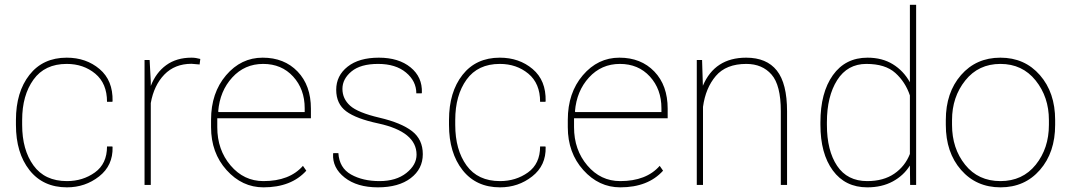

<svg xmlns="http://www.w3.org/2000/svg" viewBox="-20 -782 4525 812"><path d="M263.2 -16.1Q330.1 -16.1 381.3 -52.7Q432.6 -89.4 432.6 -162.6H455.1L456.1 -159.7Q458 -82 399.2 -35.9Q340.3 10.3 263.2 10.3Q162.1 10.3 104.7 -62.5Q47.4 -135.3 47.4 -253.9V-274.4Q47.4 -392.6 104.5 -465.3Q161.6 -538.1 262.2 -538.1Q344.2 -538.1 401.1 -490Q458 -441.9 456.1 -354.5L455.1 -351.6H432.6Q432.6 -429.2 382.8 -470.5Q333 -511.7 262.2 -511.7Q169.4 -511.7 121.6 -445.3Q73.7 -378.9 73.7 -274.4V-253.9Q73.7 -148.4 121.6 -82.3Q169.4 -16.1 263.2 -16.1Z M617.7 0H591.3V-528.3H612.8L617.7 -436.5V-418.5Q639.6 -475.1 683.1 -506.6Q726.6 -538.1 790 -538.1Q808.1 -538.1 827.1 -532.7L824.2 -509.3L790 -512.2Q719.2 -512.2 675 -466.6Q630.9 -420.9 617.7 -346.2Z M902.8 -311 904.3 -308.1H1268.6V-324.2Q1268.6 -404.8 1219.7 -458.3Q1170.9 -511.7 1092.8 -511.7Q1014.6 -511.7 962.2 -454.3Q909.7 -397 902.8 -311ZM872.6 -244.1V-275.4Q872.6 -389.2 936 -463.6Q999.5 -538.1 1090.8 -538.1Q1182.1 -538.1 1238.5 -479.5Q1294.9 -420.9 1294.9 -322.3V-281.7H898.9V-244.1Q898.9 -148.4 955.1 -82.3Q1011.2 -16.1 1094.2 -16.1Q1204.6 -16.1 1261.2 -80.6L1275.4 -60.1Q1211.9 10.3 1094.2 10.3Q1003.9 10.3 938.2 -62.7Q872.6 -135.7 872.6 -244.1Z M1741.7 -127.9Q1741.7 -224.6 1580.6 -259.8Q1486.3 -279.8 1444.1 -311.3Q1401.9 -342.8 1401.9 -402.3Q1401.9 -461.9 1450 -500Q1498 -538.1 1582 -538.1Q1666 -538.1 1716.3 -497.1Q1766.6 -456.1 1764.2 -390.1L1763.2 -387.2H1740.7Q1740.7 -439 1697 -475.3Q1653.3 -511.7 1579.1 -511.7Q1504.9 -511.7 1466.6 -480Q1428.2 -448.2 1428.2 -406.2Q1428.2 -364.3 1460.7 -335Q1493.2 -305.7 1585 -284.2Q1676.8 -262.7 1722.4 -227.5Q1768.1 -192.4 1768.1 -129.9Q1768.1 -67.4 1717 -28.6Q1666 10.3 1578.1 10.3Q1490.2 10.3 1437.7 -31Q1385.3 -72.3 1388.7 -131.3L1389.6 -134.3H1411.1Q1415 -71.8 1464.8 -43.9Q1514.6 -16.1 1585 -16.1Q1655.3 -16.1 1698.5 -50.3Q1741.7 -84.5 1741.7 -127.9Z M2094.7 -16.1Q2161.6 -16.1 2212.9 -52.7Q2264.2 -89.4 2264.2 -162.6H2286.6L2287.6 -159.7Q2289.6 -82 2230.7 -35.9Q2171.9 10.3 2094.7 10.3Q1993.7 10.3 1936.3 -62.5Q1878.9 -135.3 1878.9 -253.9V-274.4Q1878.9 -392.6 1936 -465.3Q1993.2 -538.1 2093.8 -538.1Q2175.8 -538.1 2232.7 -490Q2289.6 -441.9 2287.6 -354.5L2286.6 -351.6H2264.2Q2264.2 -429.2 2214.4 -470.5Q2164.6 -511.7 2093.8 -511.7Q2001 -511.7 1953.1 -445.3Q1905.3 -378.9 1905.3 -274.4V-253.9Q1905.3 -148.4 1953.1 -82.3Q2001 -16.1 2094.7 -16.1Z M2411.6 -311 2413.1 -308.1H2777.3V-324.2Q2777.3 -404.8 2728.5 -458.3Q2679.7 -511.7 2601.6 -511.7Q2523.4 -511.7 2470.9 -454.3Q2418.5 -397 2411.6 -311ZM2381.3 -244.1V-275.4Q2381.3 -389.2 2444.8 -463.6Q2508.3 -538.1 2599.6 -538.1Q2690.9 -538.1 2747.3 -479.5Q2803.7 -420.9 2803.7 -322.3V-281.7H2407.7V-244.1Q2407.7 -148.4 2463.9 -82.3Q2520 -16.1 2603 -16.1Q2713.4 -16.1 2770 -80.6L2784.2 -60.1Q2720.7 10.3 2603 10.3Q2512.7 10.3 2447 -62.7Q2381.3 -135.7 2381.3 -244.1Z M3135.7 -538.1Q3222.2 -538.1 3265.4 -483.6Q3308.6 -429.2 3308.6 -311V0H3282.2V-312Q3282.2 -421.9 3242.9 -466.8Q3203.6 -511.7 3136.2 -511.7Q3050.8 -511.7 3007.3 -460.7Q2963.9 -409.7 2953.1 -330.1V0H2926.8V-528.3H2949.2L2952.6 -419.4Q3002.9 -538.1 3135.7 -538.1Z M3477.1 -254.4Q3477.1 -145 3520.3 -80.6Q3563.5 -16.1 3647.5 -16.1Q3716.3 -16.1 3762 -47.4Q3807.6 -78.6 3828.1 -130.9V-378.4Q3809.1 -435.1 3766.6 -473.4Q3724.1 -511.7 3644 -511.7Q3564 -511.7 3520.5 -443.1Q3477.1 -374.5 3477.1 -264.6ZM3449.7 -264.6Q3449.7 -390.1 3502.4 -464.1Q3555.2 -538.1 3648.9 -538.1Q3710.9 -538.1 3756.1 -510.3Q3801.3 -482.4 3828.1 -434.1V-761.7H3854.5V0H3829.1L3828.1 -82Q3801.8 -39.6 3755.6 -14.6Q3709.5 10.3 3647.9 10.3Q3554.7 10.3 3502.2 -61Q3449.7 -132.3 3449.7 -254.4Z M4006.3 -253.9Q4006.3 -154.3 4061.8 -85.2Q4117.2 -16.1 4210.9 -16.1Q4304.7 -16.1 4360.4 -85.4Q4416 -154.8 4416 -253.9V-274.4Q4416 -371.6 4359.9 -441.7Q4303.7 -511.7 4210.9 -511.7Q4118.2 -511.7 4062.3 -441.7Q4006.3 -371.6 4006.3 -274.4ZM3980 -274.4Q3980 -390.6 4044.2 -464.4Q4108.4 -538.1 4210.9 -538.1Q4313.5 -538.1 4377.9 -464.4Q4442.4 -390.6 4442.4 -274.4V-253.9Q4442.4 -137.2 4378.2 -63.5Q4314 10.3 4211.4 10.3Q4108.9 10.3 4044.4 -63.5Q3980 -137.2 3980 -253.9Z"/></svg>

Font: Roboto-Thin
Style: Regular
Weight: 250
Designer: Google
Version: Version 1.100141; 2013; ttfautohint (v0.94.14-c901) -l 8 -r 